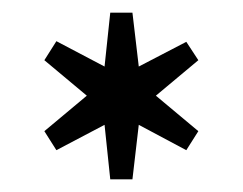

<svg xmlns="http://www.w3.org/2000/svg" viewBox="-20 -720 383 303"><path d="M293 -625 274 -654 199 -615 189 -700H154L145 -615L69 -655L50 -625L117 -569L50 -513L69 -483L145 -523L154 -437H189L199 -523L274 -483L293 -513L226 -569Z"/></svg>

Font: Space Cowgirl Light
Style: Regular
Weight: 300
Designer: Valery Marier
Foundry: Valery Marier
Version: Version 1.000;hotconv 1.0.109;makeotfexe 2.5.65596